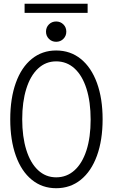

<svg xmlns="http://www.w3.org/2000/svg" viewBox="-20 -997 602 1025"><path d="M34.7 -360.4Q34.7 -471.7 64.5 -554.7Q94.2 -637.7 149.7 -682.6Q205.1 -727.5 279.8 -727.5Q355.5 -727.5 411.4 -682.4Q467.3 -637.2 497.6 -554.2Q527.8 -471.2 527.8 -360.4Q527.8 -249 497.6 -165.8Q467.3 -82.5 411.4 -37.4Q355.5 7.8 279.8 7.8Q205.1 7.8 149.7 -37.4Q94.2 -82.5 64.5 -165.8Q34.7 -249 34.7 -360.4ZM463.9 -358.4Q463.9 -453.1 441.7 -523.4Q419.4 -593.8 377.9 -631.6Q336.4 -669.4 279.8 -669.4Q224.1 -669.4 183.1 -631.1Q142.1 -592.8 120.4 -522.9Q98.6 -453.1 98.6 -360.4Q98.6 -267.1 120.4 -197Q142.1 -127 183.1 -88.6Q224.1 -50.3 279.8 -50.3Q336.4 -50.3 377.9 -87.9Q419.4 -125.5 441.7 -194.8Q463.9 -264.2 463.9 -358.4ZM225.6 -828.1Q225.6 -851.1 241.2 -866.7Q256.8 -882.3 279.8 -882.3Q302.7 -882.3 318.4 -866.7Q334 -851.1 334 -828.1Q334 -805.2 318.4 -789.6Q302.7 -773.9 279.8 -773.9Q256.8 -773.9 241.2 -789.6Q225.6 -805.2 225.6 -828.1ZM111.3 -977.1H447.8V-928.2H111.3Z"/></svg>

Font: Reddit Mono Light
Style: Regular
Weight: 300
Monospace: yes
Designer: Stephen Hutchings
Foundry: Reddit
Version: Version 1.011